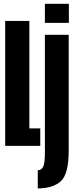

<svg xmlns="http://www.w3.org/2000/svg" viewBox="-20 -788 404 1037"><path d="M8 0H197.5V-94.5H138.5V-675H8ZM184 229.5Q265 229.5 308 191.2Q351 153 351 25.5V-600H222.5V36Q222.5 96 212.5 113.8Q202.5 131.5 184 131.5ZM222.5 -767.5V-664.5H352V-767.5Z"/></svg>

Font: Anybody UltraCondensed
Style: Bold
Weight: 700
Width: 1
Version: Version 1.113;gftools[0.9.25]